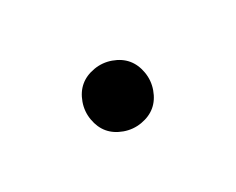

<svg xmlns="http://www.w3.org/2000/svg" viewBox="-31 -136 162 132"><g transform="rotate(20 50.0 -70.0)"><path d="M25 -70Q25 -64 28.5 -58Q32 -52 38 -48.5Q44 -45 50 -45Q56 -45 62 -48.5Q68 -52 71.5 -58Q75 -64 75 -70Q75 -76 71.5 -82Q68 -88 62 -91.5Q56 -95 50 -95Q44 -95 38 -91.5Q32 -88 28.5 -82Q25 -76 25 -70Z"/></g></svg>

Font: Linefont ExtraLight
Style: Regular
Weight: 250
Monospace: yes
Version: Version 3.002;gftools[0.9.33]